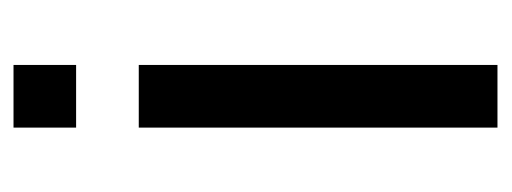

<svg xmlns="http://www.w3.org/2000/svg" viewBox="-250 -488 738 277"><g transform="rotate(90 118.5 -349.0)"><path d="M163.6 -698.2V-180.7H73.2V-698.2ZM163.6 -90.3V0H73.2V-90.3Z"/></g></svg>

Font: Sansation
Style: Regular
Weight: 400
Designer: Bernd Montag
Version: Version 1.301